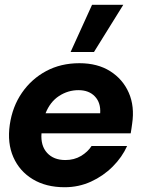

<svg xmlns="http://www.w3.org/2000/svg" viewBox="-20 -773 597 805"><path d="M251 12Q173 12 117.5 -21.5Q62 -55 36 -114Q10 -173 21 -250Q32 -326 72 -384Q112 -442 173.5 -475Q235 -508 313 -508Q389 -508 442 -474.5Q495 -441 520 -384Q545 -327 534 -254Q533 -247 531.5 -236Q530 -225 528 -214H154Q150 -162 177.5 -132Q205 -102 254 -102Q291 -102 319.5 -119Q348 -136 364 -161H513Q492 -114 452.5 -74.5Q413 -35 361.5 -11.5Q310 12 251 12ZM309 -395Q265 -395 227.5 -370.5Q190 -346 171 -298H400Q403 -342 378 -368.5Q353 -395 309 -395ZM276 -555 366 -753H497L374 -555Z"/></svg>

Font: Host Grotesk ExtraBold
Style: Italic
Weight: 800
Italic angle: -8°
Designer: Doğukan Karapınar
Foundry: Element Type
Version: Version 1.003; ttfautohint (v1.8.4.7-5d5b)